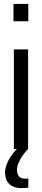

<svg xmlns="http://www.w3.org/2000/svg" viewBox="-20 -763 215 983"><path d="M49 -654V-743H125V-654ZM51 0V-510H124V0ZM91 200Q60 200 41 189Q22 178 14 160Q6 142 6 120Q6 89 26 53Q46 17 77 -10L124 0Q112 11 98.5 29.5Q85 48 76 68.5Q67 89 67 108Q67 126 76.5 139Q86 152 110 152Q112 152 116 152Q120 152 125 151V198Q115 199 108 199.5Q101 200 91 200Z"/></svg>

Font: Saira ExtraCondensed Medium
Style: Regular
Weight: 500
Width: 2
Designer: Hector Gatti with collaboration of the Omnibus-Type team
Foundry: Omnibus-Type
Version: Version 1.101